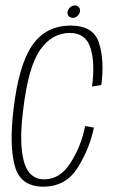

<svg xmlns="http://www.w3.org/2000/svg" viewBox="-20 -696 430 720"><path d="M142.5 4Q56.5 4 35.5 -73.8Q14.5 -151.5 30.5 -284.5Q50 -452.5 101 -526.2Q152 -600 245.5 -600Q331 -600 351.5 -534.2Q372 -468.5 360 -377L325 -371.5Q337 -458.5 319.5 -515.5Q302 -572.5 242 -572.5Q175 -572.5 130.5 -509Q86 -445.5 67 -285Q51 -160 69.2 -91.8Q87.5 -23.5 146.5 -23.5Q206.5 -23.5 246.5 -88.5Q286.5 -153.5 299 -223.5L332 -217.5Q318 -144 273 -70Q228 4 142.5 4ZM253.5 -629Q243.5 -629 237.5 -635.8Q231.5 -642.5 233.5 -652.5Q235.5 -662 243.2 -668.8Q251 -675.5 261 -675.5Q270 -675.5 275.8 -668.8Q281.5 -662 280 -652.5Q278 -643 270.2 -636Q262.5 -629 253.5 -629Z"/></svg>

Font: Anybody ExtraLight
Style: Italic
Weight: 200
Italic angle: -10°
Designer: Tyler Finck
Foundry: Etcetera Type Company
Version: Version 1.010; ttfautohint (v1.8.3) -l 8 -r 50 -G 200 -x 14 